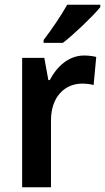

<svg xmlns="http://www.w3.org/2000/svg" viewBox="-20 -786 441 806"><path d="M401 -756V-766H262C237 -721 196 -661 163 -618V-606H244C292 -643 370 -718 401 -756ZM333 -553C268 -553 218 -506 189 -450H183L166 -543H73V0H194V-280C194 -381 253 -435 325 -435C341 -435 360 -433 373 -429L384 -547C369 -551 349 -553 333 -553Z"/></svg>

Font: Noto Sans Ethiopic SemiCondensed SemiBold
Style: Regular
Weight: 600
Width: 4
Designer: Monotype Design Team
Foundry: Monotype Imaging Inc.
Version: Version 2.102